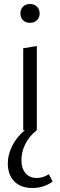

<svg xmlns="http://www.w3.org/2000/svg" viewBox="-20 -650 300 959"><path d="M96 -409 164 -420V0Q125 31 106 70Q87 109 87 151Q87 190 107 214.5Q127 239 164 239Q196 239 224 220L243 257Q199 289 141 289Q84 289 51.5 256Q19 223 19 166Q19 124 40 80.5Q61 37 104 0H96ZM130 -630Q151 -630 164.5 -617Q178 -604 178 -583Q178 -562 164.5 -549Q151 -536 130 -536Q108 -536 95 -549Q82 -562 82 -583Q82 -604 95 -617Q108 -630 130 -630Z"/></svg>

Font: QiushuiShotai Bright
Style: Regular
Weight: 400
Designer: Christian Thalmann (Catharsis Fonts)
Version: Version 1.250;